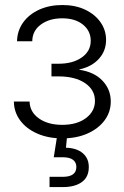

<svg xmlns="http://www.w3.org/2000/svg" viewBox="-20 -552 501 776"><path d="M231.9 7.3Q175.3 7.3 131.1 -12Q86.9 -31.2 61.8 -64.9Q36.6 -98.6 36.1 -141.6H99.6Q100.6 -99.1 137.5 -73.2Q174.3 -47.4 231.4 -47.4Q291 -47.4 327.4 -74.7Q363.8 -102.1 363.8 -144Q363.8 -189 323.7 -216.1Q283.7 -243.2 216.3 -243.2H188V-294.4H216.3Q274.4 -294.4 310.5 -319.8Q346.7 -345.2 346.7 -387.2Q346.7 -427.2 315.2 -452.6Q283.7 -478 231.4 -478Q179.7 -478 145.3 -452.9Q110.8 -427.7 110.4 -385.3H48.8Q49.8 -428.2 73.7 -461.4Q97.7 -494.6 138.9 -513.2Q180.2 -531.7 231.9 -531.7Q284.7 -531.7 324.2 -512.9Q363.8 -494.1 386.2 -462.2Q408.7 -430.2 408.7 -390.6Q408.7 -346.2 379.6 -314.2Q350.6 -282.2 300.8 -271.5V-270Q360.4 -261.2 394 -226.1Q427.7 -190.9 427.7 -141.6Q427.7 -99.1 402.6 -65.4Q377.4 -31.7 333.3 -12.2Q289.1 7.3 231.9 7.3ZM180.2 204.1V162.6H234.4Q261.2 162.6 274.9 152.6Q288.6 142.6 288.6 123Q288.6 104 274.9 93.8Q261.2 83.5 232.9 83.5H197.3L213.4 -18.6H251V0L246.6 44.9Q290 46.4 314.5 67.1Q338.9 87.9 338.9 123Q338.9 163.6 310.8 183.8Q282.7 204.1 234.4 204.1Z"/></svg>

Font: Inter 28pt Light
Style: Regular
Weight: 300
Designer: Rasmus Andersson
Foundry: rsms
Version: Version 4.001;git-66647c0bb